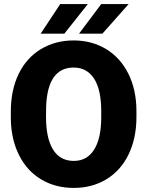

<svg xmlns="http://www.w3.org/2000/svg" viewBox="-20 -921 730 951"><path d="M655.8 -340.8Q655.8 -236.8 617.2 -156.7Q578.6 -76.7 507.6 -33.4Q436.5 9.8 345.7 9.8Q254.9 9.8 184.6 -32Q114.3 -73.7 75 -151.4Q35.6 -229 33.7 -329.6V-369.6Q33.7 -474.1 72 -554Q110.4 -633.8 181.9 -677.2Q253.4 -720.7 344.7 -720.7Q435.1 -720.7 505.9 -677.7Q576.7 -634.8 616 -555.4Q655.3 -476.1 655.8 -373.5ZM481.4 -370.6Q481.4 -476.6 446 -531.5Q410.6 -586.4 344.7 -586.4Q215.8 -586.4 208.5 -393.1L208 -340.8Q208 -236.3 242.7 -180.2Q277.3 -124 345.7 -124Q410.6 -124 445.8 -179.2Q481 -234.4 481.4 -337.9ZM481.4 -900.9H617.2L487.3 -754.4H371.6ZM278.3 -900.9H415L298.8 -754.4H181.6Z"/></svg>

Font: Sadagaat-English
Style: Regular
Weight: 900
Designer: Ahmed alsheikh
Foundry: Ahmed alsheikh Design
Version: Version 2.137;January 17, 2018;FontCreator 11.0.0.2408 64-bi